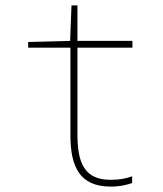

<svg xmlns="http://www.w3.org/2000/svg" viewBox="-20 -679 603 709"><path d="M389 10C424 10 446 4 468 -3V-28C446 -20 422 -15 389 -15C293 -15 266 -75 266 -183V-503H469V-528H266V-659H244L239 -528L84 -524V-503H240V-180C240 -62 275 10 389 10Z"/></svg>

Font: Noto Sans Mono SemiCondensed Thin
Style: Regular
Weight: 100
Width: 4
Designer: Monotype Design Team
Foundry: Monotype Imaging Inc.
Version: Version 2.014